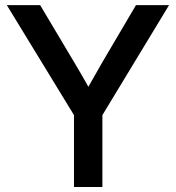

<svg xmlns="http://www.w3.org/2000/svg" viewBox="-20 -748 704 768"><path d="M275.9 0H389.6V-287.6L656.2 -727.5H523.9L389.6 -499.5C370.6 -466.8 352.1 -433.6 333.5 -400.9C314.9 -433.6 296.4 -466.8 276.4 -499.5L140.6 -727.5H7.3L275.9 -287.6Z"/></svg>

Font: Raveo Display Display Medium
Style: Regular
Weight: 500
Designer: Jakub Foglar, Rasmus Andersson (Inter)
Foundry: Jakubfoglar.com
Version: Version 1.100;Glyphs 3.2.3 (3260)